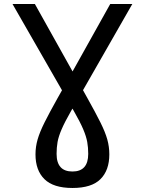

<svg xmlns="http://www.w3.org/2000/svg" viewBox="-20 -726 717 951"><path d="M338.9 205.1Q244.6 205.1 200.2 161.4Q155.8 117.7 155.8 38.6Q155.8 1 166.3 -35.4Q176.8 -71.8 200.9 -120.1Q225.1 -168.5 265.6 -240.7L287.1 -278.8L42 -706.1H152.8L339.4 -372.1L525.9 -706.1H635.3L391.1 -279.3L412.6 -240.7Q453.6 -167.5 477.5 -119.4Q501.5 -71.3 511.5 -35.2Q521.5 1 521.5 38.6Q521.5 117.7 477.5 161.4Q433.6 205.1 338.9 205.1ZM260.3 36.1Q260.3 123.5 338.9 123.5Q417 123.5 417 36.1Q417 4.9 412.1 -22.7Q407.2 -50.3 392.1 -85.9Q377 -121.6 345.7 -176.3L338.9 -188L332 -176.3Q300.8 -121.6 285.4 -85.9Q270 -50.3 265.1 -22.7Q260.3 4.9 260.3 36.1Z"/></svg>

Font: Monda
Style: Regular
Weight: 400
Designer: Vernon Adams
Foundry: Vernon Adams
Version: Version 2.100; ttfautohint (v1.8.3)